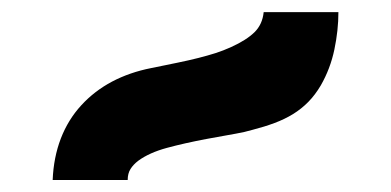

<svg xmlns="http://www.w3.org/2000/svg" viewBox="-20 -913 642 315"><path d="M66.4 -617.7Q67.9 -654.8 79.8 -685.8Q91.8 -716.8 113.3 -740.2Q134.8 -763.7 163.8 -779.1Q192.9 -794.4 228 -801.3Q252 -806.2 271 -810.1Q290 -814 305.4 -817.9Q320.8 -821.8 333.7 -825.9Q346.7 -830.1 359.4 -835.9Q384.3 -847.2 397.5 -860.1Q410.6 -873 412.6 -893.1H535.2Q535.2 -863.3 528.6 -831.8Q522 -800.3 506.3 -772.9Q497.1 -757.3 485.8 -745.8Q474.6 -734.4 460.7 -725.8Q446.8 -717.3 430.4 -711.2Q414.1 -705.1 395 -700.2Q386.7 -697.8 380.9 -696.5Q375 -695.3 367.4 -693.8Q359.9 -692.4 348.6 -690.4Q337.4 -688.5 319.3 -685.1Q282.7 -678.2 253.9 -670.4Q225.1 -662.6 207 -649.4Q198.7 -643.1 194.1 -635.7Q189.5 -628.4 189.5 -617.7H66.4Z"/></svg>

Font: Hack
Style: Bold
Weight: 700
Monospace: yes
Designer: Christopher Simpkins
Foundry: Christopher Simpkins
Version: Version 2.017